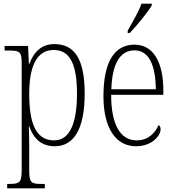

<svg xmlns="http://www.w3.org/2000/svg" viewBox="-20 -786 955 1045"><path d="M19 239H224V215H205C150 215 139 209 139 140V18C139 -34 138 -75 137 -99H139C162 -32 205 10 278 10C379 10 441 -79 441 -277C441 -465 385 -546 276 -546C203 -546 163 -500 140 -439H137L133 -536H5V-511H25C89 -511 98 -505 98 -438V139C98 209 86 215 30 215H19ZM275 -22C172 -22 139 -121 139 -276C139 -423 179 -514 272 -514C361 -514 399 -436 399 -277C399 -118 361 -22 275 -22Z M675 -619V-606H686C727 -649 785 -721 806 -756V-766H750C734 -721 704 -671 675 -619ZM720 10C808 10 854 -48 854 -82C854 -95 849 -102 843 -105C824 -62 787 -22 724 -22C638 -22 585 -102 585 -270H869V-294C869 -450 813 -543 712 -543C604 -543 543 -451 543 -262C543 -88 611 10 720 10ZM828 -300H586C590 -431 629 -512 712 -512C793 -512 827 -426 828 -300Z"/></svg>

Font: Noto Serif Hebrew Condensed ExtraLight
Style: Regular
Weight: 200
Width: 3
Designer: Monotype Design Team
Foundry: Monotype Imaging Inc.
Version: Version 2.004